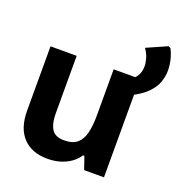

<svg xmlns="http://www.w3.org/2000/svg" viewBox="-137 -874 941 1000"><g transform="rotate(20 334.0 -373.5)"><path d="M234 10Q147 10 98.5 -41.5Q50 -93 50 -190V-546H195V-227Q195 -172 214 -141Q233 -110 283 -110Q331 -110 356 -132Q381 -154 390.5 -194.5Q400 -235 400 -289V-546H545V0H435L411 -70H403Q387 -45 361.5 -27Q336 -9 303.5 0.5Q271 10 234 10ZM480 -520Q512 -533 529 -557Q546 -581 546 -615Q546 -635 539 -659Q532 -683 515 -707L628 -757L640 -751Q654 -724 661 -694.5Q668 -665 668 -636Q668 -605 657 -572.5Q646 -540 615.5 -508.5Q585 -477 526 -448Z"/></g></svg>

Font: Noto Sans Mono
Style: Bold
Weight: 700
Designer: Monotype Design Team
Foundry: Monotype Imaging Inc.
Version: Version 2.014